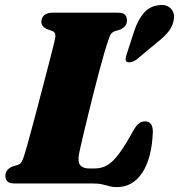

<svg xmlns="http://www.w3.org/2000/svg" viewBox="-20 -752 733 787"><path d="M358 0H40.5Q17.5 0 9.8 -9Q2 -18 2 -31.5Q2 -44.5 9.8 -54.2Q17.5 -64 30 -69L53 -76Q64 -80 68.8 -88.5Q73.5 -97 79.5 -115.5Q83.5 -127 91.5 -156.2Q99.5 -185.5 110.5 -225.8Q121.5 -266 133.5 -312Q145.5 -358 157.5 -403.8Q169.5 -449.5 179.8 -489.2Q190 -529 197.2 -557.2Q204.5 -585.5 206 -596Q208.5 -608.5 205.2 -615.5Q202 -622.5 193 -625.5L171.5 -633Q162.5 -637.5 156 -644.5Q149.5 -651.5 149.5 -662.5Q149.5 -679 161 -689.5Q172.5 -700 194.5 -700H462Q485 -700 492.8 -691Q500.5 -682 500.5 -668.5Q500.5 -654.5 492.5 -645.2Q484.5 -636 473.5 -631L450 -624Q441 -620.5 435.8 -614Q430.5 -607.5 425 -590Q417 -567.5 407 -533.2Q397 -499 386.2 -458.2Q375.5 -417.5 364.5 -374.5Q353.5 -331.5 343.5 -290.2Q333.5 -249 325.2 -214.5Q317 -180 311.5 -156.2Q306 -132.5 304.5 -124Q297.5 -89.5 308.5 -75.5Q319.5 -61.5 345.5 -61.5H368Q397.5 -61.5 420.8 -75.5Q444 -89.5 468.5 -122.8Q493 -156 525 -214Q537.5 -237 549.2 -245.8Q561 -254.5 573 -254.5Q592 -254.5 599.5 -242.5Q607 -230.5 606.5 -210.5Q604.5 -157.5 593.5 -115.5Q582.5 -73.5 563.5 -44.5Q544.5 -15.5 518.2 -0.2Q492 15 458 15Q442.5 15 429 11.2Q415.5 7.5 399.5 3.8Q383.5 0 358 0ZM531.5 -629Q545.5 -669.5 568 -697Q590.5 -724.5 626 -730Q660 -736 678 -719Q696 -702 693 -677.5Q690.5 -649.5 673.5 -626.2Q656.5 -603 622.5 -577L538.5 -507Q529 -500.5 518.5 -497.8Q508 -495 501 -498Q494 -502.5 495 -510.8Q496 -519 499 -529Z"/></svg>

Font: Fraunces Black
Style: Italic
Weight: 900
Italic angle: -16°
Version: Version 1.000;[b76b70a41]